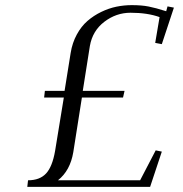

<svg xmlns="http://www.w3.org/2000/svg" viewBox="-20 -732 716 752"><path d="M86.9 0 89.8 -25.9Q135.7 -25.9 160.4 -52.5Q185.1 -79.1 195.8 -141.1L230 -350.1H152.8L155.8 -376H232.9L256.8 -524.9Q263.2 -564.5 280.8 -596.7Q298.3 -628.9 322.5 -649.9Q346.7 -670.9 376.5 -685.3Q406.2 -699.7 436 -705.8Q465.8 -711.9 496.1 -711.9Q534.7 -711.9 562 -706.5Q589.4 -701.2 630.9 -688L636.2 -707L661.1 -702.1L613.8 -559.1L587.9 -564L605 -665Q557.6 -682.1 491.2 -682.1Q435.1 -682.1 388.7 -646.7Q342.3 -611.3 332 -551.8L304.2 -376H467.8L461.9 -350.1H300.8L267.1 -136.2Q254.9 -63.5 207 -25.9H528.8L589.8 -143.1L613.8 -138.2L567.9 0Z"/></svg>

Font: Dehuti
Style: Italic
Weight: 400
Version: Version 1.2